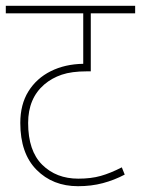

<svg xmlns="http://www.w3.org/2000/svg" viewBox="-20 -642 486 662"><path d="M446 -596H293V-396H279Q227 -396 193 -384.5Q159 -373 133 -351Q77 -303 77 -218Q77 -122 125.5 -74Q174 -26 250 -26Q294 -26 327.5 -35.5Q361 -45 400 -65L410 -40Q374 -21 334.5 -10.5Q295 0 249 0Q162 0 106 -56.5Q50 -113 50 -218Q50 -282 78 -327Q106 -372 155 -396.5Q204 -421 267 -422V-596H0V-622H446Z"/></svg>

Font: Noto Sans SemiCondensed Thin
Style: Italic
Weight: 100
Width: 4
Italic angle: -12°
Designer: Monotype Design Team
Foundry: Monotype Imaging Inc.
Version: Version 2.013; ttfautohint (v1.8.4.7-5d5b)